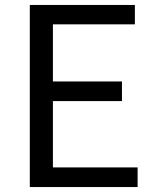

<svg xmlns="http://www.w3.org/2000/svg" viewBox="-20 -753 628 773"><path d="M100 -733V0H534V-79H193V-346H471V-425H193V-655H523V-733Z"/></svg>

Font: Noto Sans KR Regular
Style: Regular
Weight: 400
Designer: Ryoko NISHIZUKA  (kana & ideographs); Paul D. Hunt (Latin, Greek & Cyrillic); Wenlong ZHANG  (bopomofo); Sandoll Communi
Foundry: Adobe Systems Incorporated
Version: Version 1.004;PS 1.004;hotconv 1.0.82;makeotf.lib2.5.63406